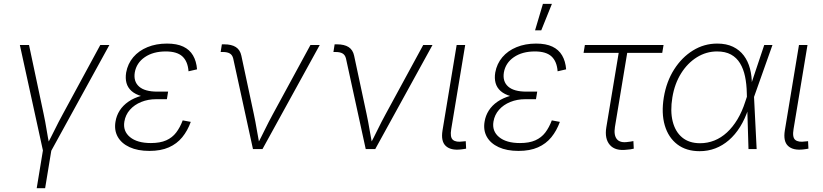

<svg xmlns="http://www.w3.org/2000/svg" viewBox="-20 -777 4293 1001"><path d="M204.6 11.2 83.5 -542.5H131.3L207.5 -183.1Q216.3 -142.1 222.9 -100.8Q229.5 -59.6 237.8 -19.5H223.6Q245.1 -59.6 265.4 -100.8Q285.6 -142.1 308.1 -183.1L502.9 -542.5H550.3L246.1 11.2ZM171.4 204.1 205.6 -3.9H249.5L215.3 204.1Z M758.8 9.8Q697.8 9.8 655.5 -9.8Q613.3 -29.3 594 -63.5Q574.7 -97.7 582 -142.1Q586.9 -173.8 604 -200.7Q621.1 -227.5 649.7 -247.1Q678.2 -266.6 717 -277.6Q755.9 -288.6 804.7 -288.6H854.5L850.1 -259.8H793.5Q752 -259.8 716.3 -245.4Q680.7 -231 657.5 -204.8Q634.3 -178.7 628.4 -143.1Q620.1 -93.3 657.7 -62.3Q695.3 -31.2 766.6 -31.2Q814.9 -31.2 846.7 -45.4Q878.4 -59.6 898.4 -85.9Q918.5 -112.3 932.6 -149.4L974.6 -141.6Q958 -95.7 930.2 -61.5Q902.3 -27.3 860.4 -8.8Q818.4 9.8 758.8 9.8ZM801.3 -266.1Q752 -266.1 718.5 -275.6Q685.1 -285.2 665.5 -302.7Q646 -320.3 639.4 -344.5Q632.8 -368.7 637.7 -398.9Q646 -444.8 674.8 -478.8Q703.6 -512.7 748.8 -531.2Q793.9 -549.8 850.6 -549.8Q902.3 -549.8 935.5 -533.9Q968.8 -518.1 986.3 -488Q1003.9 -458 1007.3 -415.5L962.9 -405.3Q959 -457 930.9 -482.9Q902.8 -508.8 844.2 -508.8Q778.3 -508.8 734.9 -479Q691.4 -449.2 682.6 -398.9Q675.3 -352.1 705.1 -325.7Q734.9 -299.3 800.3 -299.3H856.4L851.1 -266.1Z M1298.8 0 1195.8 -472.2Q1191.4 -490.2 1178.5 -498Q1165.5 -505.9 1142.1 -505.9H1130.4L1136.7 -545.9H1148.4Q1187.5 -545.9 1209.7 -531.5Q1231.9 -517.1 1238.3 -486.8L1303.2 -183.1Q1312 -142.1 1318.8 -100.8Q1325.7 -59.6 1333.5 -19.5H1319.3Q1340.8 -59.6 1360.8 -100.8Q1380.9 -142.1 1403.3 -183.1L1598.6 -542.5H1647L1348.6 0Z M1886.7 0 1783.7 -472.2Q1779.3 -490.2 1766.4 -498Q1753.4 -505.9 1730 -505.9H1718.3L1724.6 -545.9H1736.3Q1775.4 -545.9 1797.6 -531.5Q1819.8 -517.1 1826.2 -486.8L1891.1 -183.1Q1899.9 -142.1 1906.7 -100.8Q1913.6 -59.6 1921.4 -19.5H1907.2Q1928.7 -59.6 1948.7 -100.8Q1968.8 -142.1 1991.2 -183.1L2186.5 -542.5H2234.9L1936.5 0Z M2383.8 2Q2330.1 8.3 2304 -16.1Q2277.8 -40.5 2287.1 -97.2L2360.8 -542.5H2405.3L2332.5 -104Q2325.2 -61 2341.6 -47.6Q2357.9 -34.2 2393.6 -39.6Q2399.9 -40 2401.9 -40.3Q2403.8 -40.5 2408.2 -41L2410.2 -2Q2405.3 -1 2398.4 0Q2391.6 1 2383.8 2Z M2683.1 9.8Q2622.1 9.8 2579.8 -9.8Q2537.6 -29.3 2518.3 -63.5Q2499 -97.7 2506.3 -142.1Q2511.2 -173.8 2528.3 -200.7Q2545.4 -227.5 2574 -247.1Q2602.5 -266.6 2641.4 -277.6Q2680.2 -288.6 2729 -288.6H2778.8L2774.4 -259.8H2717.8Q2676.3 -259.8 2640.6 -245.4Q2605 -231 2581.8 -204.8Q2558.6 -178.7 2552.7 -143.1Q2544.4 -93.3 2582 -62.3Q2619.6 -31.2 2690.9 -31.2Q2739.3 -31.2 2771 -45.4Q2802.7 -59.6 2822.8 -85.9Q2842.8 -112.3 2856.9 -149.4L2898.9 -141.6Q2882.3 -95.7 2854.5 -61.5Q2826.7 -27.3 2784.7 -8.8Q2742.7 9.8 2683.1 9.8ZM2725.6 -266.1Q2676.3 -266.1 2642.8 -275.6Q2609.4 -285.2 2589.8 -302.7Q2570.3 -320.3 2563.7 -344.5Q2557.1 -368.7 2562 -398.9Q2570.3 -444.8 2599.1 -478.8Q2627.9 -512.7 2673.1 -531.2Q2718.3 -549.8 2774.9 -549.8Q2826.7 -549.8 2859.9 -533.9Q2893.1 -518.1 2910.6 -488Q2928.2 -458 2931.6 -415.5L2887.2 -405.3Q2883.3 -457 2855.2 -482.9Q2827.1 -508.8 2768.6 -508.8Q2702.6 -508.8 2659.2 -479Q2615.7 -449.2 2606.9 -398.9Q2599.6 -352.1 2629.4 -325.7Q2659.2 -299.3 2724.6 -299.3H2780.8L2775.4 -266.1ZM2769.5 -618.7 2810.5 -756.8H2857.4L2801.8 -618.7Z M3248.5 3.4Q3188 11.2 3159.7 -21.2Q3131.3 -53.7 3141.1 -113.3L3205.6 -501.5H3022.5L3029.3 -542.5H3439.5L3432.6 -501.5H3250L3186 -115.2Q3179.2 -71.8 3196.3 -51.3Q3213.4 -30.8 3253.9 -37.1Q3259.8 -37.6 3267.6 -38.8Q3275.4 -40 3282.2 -41.5L3284.2 -2Q3276.4 0 3267.1 1.5Q3257.8 2.9 3248.5 3.4Z M3627.4 11.2Q3557.6 11.2 3511 -24.4Q3464.4 -60.1 3445.8 -123.5Q3427.2 -187 3440.9 -270Q3454.6 -352.1 3494.6 -415Q3534.7 -478 3592.8 -513.9Q3650.9 -549.8 3719.2 -549.8Q3767.1 -549.8 3801.5 -533.2Q3835.9 -516.6 3857.9 -487.3Q3879.9 -458 3890.1 -418.9Q3900.4 -379.9 3899.9 -334.5H3914.6L3911.1 -272.9L3924.8 0H3882.3L3873.5 -291.5Q3872.6 -338.9 3864.3 -378.4Q3856 -418 3838.1 -447.3Q3820.3 -476.6 3791 -492.7Q3761.7 -508.8 3718.3 -508.8Q3662.1 -508.8 3613.3 -478.5Q3564.5 -448.2 3530.8 -394.3Q3497.1 -340.3 3485.4 -269Q3473.6 -197.8 3487.1 -144Q3500.5 -90.3 3536.6 -60.3Q3572.8 -30.3 3629.9 -30.3Q3668.9 -30.3 3704.3 -44.4Q3739.7 -58.6 3770 -86.4Q3800.3 -114.3 3824.7 -154.8Q3849.1 -195.3 3865.7 -247.6L3964.4 -542.5H4007.3L3910.6 -270L3894 -208.5H3881.3Q3863.8 -156.2 3838.4 -115.5Q3813 -74.7 3780.3 -46.4Q3747.6 -18.1 3709.2 -3.4Q3670.9 11.2 3627.4 11.2Z M4168.5 2Q4114.7 8.3 4088.6 -16.1Q4062.5 -40.5 4071.8 -97.2L4145.5 -542.5H4189.9L4117.2 -104Q4109.9 -61 4126.2 -47.6Q4142.6 -34.2 4178.2 -39.6Q4184.6 -40 4186.5 -40.3Q4188.5 -40.5 4192.9 -41L4194.8 -2Q4189.9 -1 4183.1 0Q4176.3 1 4168.5 2Z"/></svg>

Font: Inter 16pt ExtraLight
Style: Italic
Weight: 250
Italic angle: -9.3988°
Version: Version 4.001;git-66647c0bb